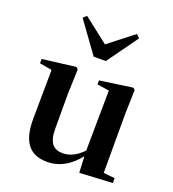

<svg xmlns="http://www.w3.org/2000/svg" viewBox="-151 -953 980 1085"><g transform="rotate(20 339.0 -410.5)"><path d="M448 12 646 1V-28L578 -35V-389L582 -535L571 -545L374 -517V-493L446 -482L442 -120C407 -83 366 -60 322 -60C267 -60 235 -89 235 -178V-389L240 -535L228 -545L28 -520V-494L102 -481L99 -188C98 -37 157 16 256 16C333 16 395 -25 443 -86ZM186 -837 166 -818 300 -633H373L506 -818L486 -837L336 -720Z"/></g></svg>

Font: Noto Serif SC
Style: Bold
Weight: 700
Designer: Ryoko NISHIZUKA 西塚涼子 (kana & ideographs); Frank Grießhammer (Latin, Greek & Cyrillic); Wenlong ZHANG 张文龙 (bopomofo); San
Foundry: Adobe
Version: Version 2.001;hotconv 1.1.0;makeotfexe 2.6.0